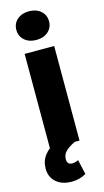

<svg xmlns="http://www.w3.org/2000/svg" viewBox="-142 -789 560 1036"><g transform="rotate(-15 137.5 -271.0)"><path d="M219.7 0H54.7V-528.3H219.7ZM44.9 -664.6Q44.9 -699.7 70.3 -722.2Q95.7 -744.6 136.2 -744.6Q176.8 -744.6 202.1 -722.2Q227.5 -699.7 227.5 -664.6Q227.5 -629.4 202.1 -606.9Q176.8 -584.5 136.2 -584.5Q95.7 -584.5 70.3 -606.9Q44.9 -629.4 44.9 -664.6ZM192.9 0Q154.8 19 138.4 36.4Q122.1 53.7 122.1 78.6Q122.1 108.9 151.4 108.9Q166 108.9 185.1 100.1L203.6 182.1Q168 203.6 122.6 203.6Q68.8 203.6 36.4 175.3Q3.9 147 3.9 99.1Q3.9 14.6 102.1 -29.3Z"/></g></svg>

Font: Roboto
Style: Regular
Weight: 900
Designer: Google
Version: Version 2.001171; 2014